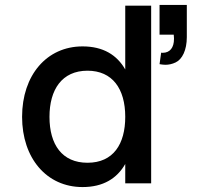

<svg xmlns="http://www.w3.org/2000/svg" viewBox="-20 -743 803 778"><path d="M626.5 -483C635 -481.5 643 -480.5 650.5 -480.5C664 -480.5 678 -483.5 691.5 -490C718.5 -502.5 737 -540 737 -592.5V-723H626.5V-602.5H684C684.5 -598 685 -593 685 -588.5V-585C685 -550.5 669 -529 639 -529C637 -529 635 -529 633 -529.5ZM487.5 -720V-461.5C454 -520 398.5 -555 314.5 -555C169.5 -555 69.5 -438.5 69.5 -269.5C69.5 -102.5 168.5 15 314.5 15C398.5 15 454 -20 487.5 -78.5V0H592.5V-720ZM334.5 -456.5C435.5 -456.5 487.5 -383.5 487.5 -269.5C487.5 -159.5 439.5 -83.5 334.5 -83.5C232 -83.5 180.5 -156.5 180.5 -269.5C180.5 -380 231 -456.5 334.5 -456.5Z"/></svg>

Font: Vela Sans SemBd
Style: Regular
Weight: 600
Designer: Principal design: Mikhail Sharanda - project Manrope.
Design modification: Ravid Balaliev
Foundry: Mikhail Sharanda
Version: Version 1.001